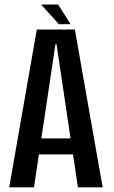

<svg xmlns="http://www.w3.org/2000/svg" viewBox="-20 -802 486 822"><path d="M313.5 0 292.5 -141H146.5L125.5 0H19.5L137.5 -675.5H300.5L419.5 0ZM157 -209.5H282L222 -613H217.5ZM232 -698.5 156 -782.5H229L282 -698.5Z"/></svg>

Font: Anybody Narrow Medium
Style: Regular
Weight: 500
Width: 3
Designer: Tyler Finck
Foundry: Etcetera Type Company
Version: Version 1.000; ttfautohint (v1.8)